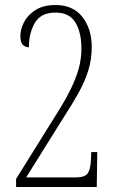

<svg xmlns="http://www.w3.org/2000/svg" viewBox="-20 -744 469 764"><path d="M44 0V-32L196 -276Q234 -335 257.5 -381.5Q281 -428 292.5 -468.5Q304 -509 304 -551Q304 -615 280 -654.5Q256 -694 201 -694Q143 -694 119 -653.5Q95 -613 95 -556Q80 -556 70.5 -566Q61 -576 61 -601Q61 -627 75.5 -655.5Q90 -684 121 -704Q152 -724 201 -724Q271 -724 308 -676.5Q345 -629 345 -557Q345 -507 331 -462.5Q317 -418 292 -373.5Q267 -329 234 -278L84 -38H280Q318 -38 329 -54Q340 -70 342 -108L343 -139H367L365 0Z"/></svg>

Font: Noto Serif Bengali ExtraCondensed ExtraLight
Style: Regular
Weight: 200
Width: 2
Designer: Juan Bruce, Universal Thirst, Indian Type Foundry and the Monotype Design Team.
Foundry: Monotype Imaging Inc.
Version: Version 2.003; ttfautohint (v1.8.4.7-5d5b)